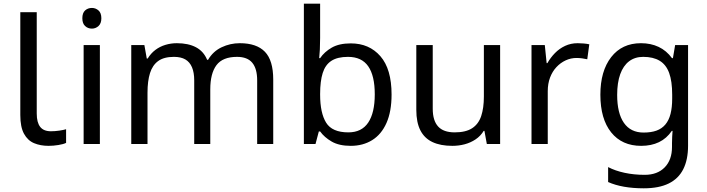

<svg xmlns="http://www.w3.org/2000/svg" viewBox="-20 -780 3832 1040"><path d="M243 10Q199 10 164.5 -4.5Q130 -19 110 -55.5Q90 -92 90 -157V-714H179V-165Q179 -117 197.5 -93Q216 -69 256 -69Q278 -69 301.5 -72.5Q325 -76 338 -80V-6Q324 1 296.5 5.5Q269 10 243 10Z M521 -536V0H433V-536ZM478 -737Q498 -737 513.5 -723.5Q529 -710 529 -681Q529 -653 513.5 -639Q498 -625 478 -625Q456 -625 441 -639Q426 -653 426 -681Q426 -710 441 -723.5Q456 -737 478 -737Z M1279 -546Q1370 -546 1415 -499.5Q1460 -453 1460 -349V0H1373V-345Q1373 -408 1346.5 -440Q1320 -472 1264 -472Q1186 -472 1152.5 -427Q1119 -382 1119 -296V0H1032V-345Q1032 -387 1020 -415.5Q1008 -444 984 -458Q960 -472 922 -472Q868 -472 837 -449.5Q806 -427 792.5 -384Q779 -341 779 -278V0H691V-536H762L775 -463H780Q797 -491 821.5 -509.5Q846 -528 876 -537Q906 -546 938 -546Q1000 -546 1041.5 -524Q1083 -502 1102 -456H1107Q1134 -502 1180.5 -524Q1227 -546 1279 -546Z M1714 -575Q1714 -541 1712.5 -511.5Q1711 -482 1709 -465H1714Q1737 -499 1777 -522Q1817 -545 1880 -545Q1980 -545 2040.5 -475.5Q2101 -406 2101 -268Q2101 -176 2073.5 -114Q2046 -52 1996 -21Q1946 10 1880 10Q1817 10 1777 -13Q1737 -36 1714 -68H1707L1689 0H1626V-760H1714ZM1865 -472Q1808 -472 1775 -450.5Q1742 -429 1728 -384.5Q1714 -340 1714 -271V-267Q1714 -168 1746.5 -115.5Q1779 -63 1867 -63Q1939 -63 1974.5 -116Q2010 -169 2010 -269Q2010 -370 1974.5 -421Q1939 -472 1865 -472Z M2689 -536V0H2617L2604 -71H2600Q2583 -43 2556 -25Q2529 -7 2497 1.5Q2465 10 2430 10Q2366 10 2322.5 -10.5Q2279 -31 2257 -74Q2235 -117 2235 -185V-536H2324V-191Q2324 -127 2353 -95Q2382 -63 2443 -63Q2503 -63 2537.5 -85.5Q2572 -108 2586.5 -151.5Q2601 -195 2601 -257V-536Z M3109 -546Q3124 -546 3141.5 -544.5Q3159 -543 3172 -540L3161 -459Q3148 -462 3132.5 -464Q3117 -466 3103 -466Q3072 -466 3044 -453Q3016 -440 2994 -416.5Q2972 -393 2959.5 -360Q2947 -327 2947 -286V0H2859V-536H2931L2941 -438H2945Q2962 -468 2986 -492.5Q3010 -517 3041 -531.5Q3072 -546 3109 -546Z M3452 -546Q3505 -546 3547.5 -526Q3590 -506 3620 -465H3625L3637 -536H3707V9Q3707 85 3681 136.5Q3655 188 3602 214Q3549 240 3467 240Q3409 240 3360.5 231.5Q3312 223 3274 206V125Q3312 145 3363 156Q3414 167 3472 167Q3541 167 3580.5 126.5Q3620 86 3620 16V-5Q3620 -17 3621 -39.5Q3622 -62 3623 -71H3619Q3591 -30 3549.5 -10Q3508 10 3453 10Q3349 10 3290.5 -63Q3232 -136 3232 -267Q3232 -395 3290.5 -470.5Q3349 -546 3452 -546ZM3464 -472Q3419 -472 3387.5 -448Q3356 -424 3339.5 -378Q3323 -332 3323 -266Q3323 -167 3359.5 -114.5Q3396 -62 3466 -62Q3507 -62 3536 -72.5Q3565 -83 3584 -105.5Q3603 -128 3612 -163Q3621 -198 3621 -246V-267Q3621 -340 3604.5 -385Q3588 -430 3553 -451Q3518 -472 3464 -472Z"/></svg>

Font: utamil85
Style: Book
Weight: 400
Designer: Jelle Bosma - Monotype Design Team
Foundry: Monotype Imaging Inc.
Version: Version 2.003